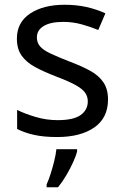

<svg xmlns="http://www.w3.org/2000/svg" viewBox="-20 -566 519 807"><path d="M434 -148Q434 -70 376 -30Q318 10 220 10Q164 10 123.5 1Q83 -8 52 -24V-104Q84 -88 129.5 -74.5Q175 -61 222 -61Q289 -61 319 -82.5Q349 -104 349 -140Q349 -160 338 -176Q327 -192 298.5 -208Q270 -224 217 -244Q165 -264 128 -284Q91 -304 71 -332Q51 -360 51 -404Q51 -472 106.5 -509Q162 -546 252 -546Q301 -546 343.5 -536.5Q386 -527 423 -510L393 -440Q359 -454 322 -464Q285 -474 246 -474Q192 -474 163.5 -456.5Q135 -439 135 -409Q135 -387 148 -371.5Q161 -356 191.5 -341.5Q222 -327 273 -307Q324 -288 360 -268Q396 -248 415 -219.5Q434 -191 434 -148ZM304 70Q300 88 287.5 115.5Q275 143 258.5 171Q242 199 224 221H176V209Q184 192 192.5 165.5Q201 139 208 110.5Q215 82 217 61H304Z"/></svg>

Font: Noto Sans Hebrew Droid
Style: Regular
Weight: 400
Designer: Monotype Design Team
Foundry: Monotype Imaging Inc.
Version: Version 1.100